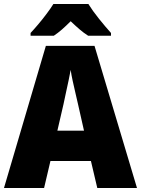

<svg xmlns="http://www.w3.org/2000/svg" viewBox="-20 -947 710 967"><path d="M470 0 438 -136H234L202 0H0L211 -716H456L670 0ZM373 -422Q368 -444 360.5 -476Q353 -508 346 -540Q339 -572 336 -595Q332 -573 325.5 -542Q319 -511 312 -479.5Q305 -448 300 -423L269 -289H403ZM425 -927Q446 -893 478.5 -852.5Q511 -812 539 -781V-767H424Q402 -781 381 -799Q360 -817 336 -840Q312 -816 292 -798.5Q272 -781 251 -767H134V-781Q151 -799 173 -825Q195 -851 215.5 -878.5Q236 -906 249 -927Z"/></svg>

Font: Noto Sans Lao SemiCondensed Black
Style: Regular
Weight: 900
Width: 4
Designer: Monotype Design Team
Foundry: Monotype Imaging Inc.
Version: Version 2.003; ttfautohint (v1.8.4.7-5d5b)